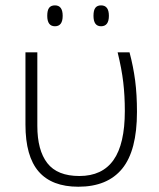

<svg xmlns="http://www.w3.org/2000/svg" viewBox="-20 -689 593 718"><path d="M272.9 9.3Q173.8 9.3 124.5 -47.6Q75.2 -104.5 75.2 -223.1V-493.2H119.6V-218.3Q119.6 -127 157 -78.9Q194.3 -30.8 276.9 -30.8Q362.3 -30.8 404.5 -90.6Q446.8 -150.4 446.8 -273.9Q446.8 -331.5 440.9 -381.3Q435.1 -431.2 419.9 -493.2H464.4Q478.5 -440.4 485.4 -387.9Q492.2 -335.4 492.2 -270.5Q492.2 -126 437 -58.3Q381.8 9.3 272.9 9.3ZM156.7 -629.9Q156.7 -650.9 163.8 -659.9Q170.9 -668.9 185.5 -668.9Q214.4 -668.9 214.4 -629.9Q214.4 -590.8 185.5 -590.8Q156.7 -590.8 156.7 -629.9ZM329.6 -629.9Q329.6 -650.9 336.7 -659.9Q343.8 -668.9 357.9 -668.9Q387.2 -668.9 387.2 -629.9Q387.2 -590.8 357.9 -590.8Q329.6 -590.8 329.6 -629.9Z"/></svg>

Font: Bpm'online Open Sans Light
Style: Regular
Weight: 300
Foundry: Ascender Corporation
Version: Version 1.10